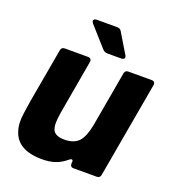

<svg xmlns="http://www.w3.org/2000/svg" viewBox="-139 -872 903 993"><g transform="rotate(20 312.0 -375.5)"><path d="M38 -86Q31 -108 31 -136Q31 -166 45 -250L98 -549Q101 -567 119 -567H247Q257 -567 262 -561Q267 -555 265 -545L213 -248Q207 -212 207 -190Q207 -160 218 -144Q235 -123 277 -123Q330 -123 357 -152Q370 -167 379 -189.5Q388 -212 395 -248L448 -549Q451 -567 469 -567H597Q607 -567 612 -561Q617 -555 615 -545L522 -18Q519 0 501 0H373Q363 0 358.5 -6Q354 -12 355 -22V-23L356 -29Q356 -40 349 -40Q342 -40 335 -33Q308 -10 276.5 1Q245 12 204 12Q65 12 38 -86ZM334 -618Q320 -618 309 -629L212 -738Q206 -746 206 -751Q206 -756 210.5 -759.5Q215 -763 223 -763H336Q353 -763 360 -750L425 -642Q429 -637 429 -630Q429 -625 424.5 -621.5Q420 -618 412 -618Z"/></g></svg>

Font: Open Sauce Two Black Italic
Style: Regular
Weight: 900
Italic angle: -10°
Designer: Alfredo Marco Pradil
Foundry: Creative Sauce Fz LLC
Version: Version 1.477